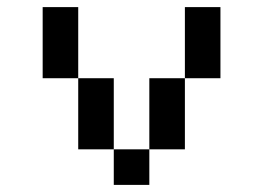

<svg xmlns="http://www.w3.org/2000/svg" viewBox="-20 -520 740 540"><path d="M100 -300H200V-500H100ZM200 -100H300V-300H200ZM300 0H400V-100H300ZM400 -100H500V-300H400ZM500 -300H600V-500H500Z"/></svg>

Font: FT88
Style: Regular
Weight: 400
Designer: Ange Degheest & Mandy Elbé
Foundry: Velvetyne Type Foundry
Version: Version 1.000;FEAKit 1.0